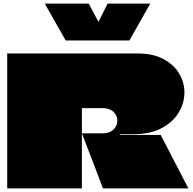

<svg xmlns="http://www.w3.org/2000/svg" viewBox="-20 -1047 1070 1067"><path d="M20 -750H743Q831 -750 889 -718.5Q947 -687 976 -637.5Q1005 -588 1005 -533Q1005 -476 973.5 -422.5Q942 -369 878.5 -335Q815 -301 720 -301Q716 -301 700 -301Q684 -301 667.5 -301Q651 -301 646 -301Q646 -301 646 -300Q646 -299 646 -299Q646 -299 646 -298.5Q646 -298 646 -297.5Q646 -297 646 -297H873L1027 0H552Q533 -51 513.5 -102Q494 -153 474.5 -204Q455 -255 435 -306H551Q571 -306 586.5 -312Q602 -318 612 -328Q622 -338 627 -350.5Q632 -363 632 -376Q632 -394 623 -410Q614 -426 596 -436Q578 -446 551 -446H437Q437 -446 436.5 -445.5Q436 -445 435.5 -445Q435 -445 435 -444Q435 -379 435 -348.5Q435 -318 435 -310.5Q435 -303 435 -305Q435 -305 435 -294.5Q435 -284 435 -266Q435 -248 435 -225Q435 -192 435 -152Q435 -112 435 -72.5Q435 -33 435 0H20Q20 -64 20 -128.5Q20 -193 20 -257Q20 -321 20 -385.5Q20 -450 20 -514Q20 -573 20 -632Q20 -691 20 -750ZM815 -1027 699 -822H345L229 -1027H473L535 -911H520L578 -1027Z"/></svg>

Font: Climate Crisis
Style: Regular
Weight: 400
Version: Version 1.003